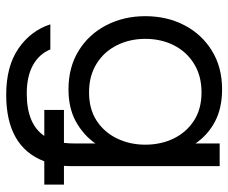

<svg xmlns="http://www.w3.org/2000/svg" viewBox="-80 -468 754 635"><g transform="rotate(90 297.5 -151.0)"><path d="M294 206Q200 206 141 165.5Q82 125 61 60H144Q159 97 196 117.5Q233 138 290 138Q391 138 430 80H344V15H453Q455 -1 455 -20V-89Q427 -49 382.5 -24.5Q338 0 276 0Q203 0 148.5 -33.5Q94 -67 64 -125Q34 -183 34 -254Q34 -326 64 -383.5Q94 -441 148.5 -474.5Q203 -508 276 -508Q338 -508 382.5 -484.5Q427 -461 455 -420V-500H530V-15Q530 1 529 15H591V80H514Q466 206 294 206ZM286 -68Q341 -68 379.5 -93Q418 -118 438.5 -160.5Q459 -203 459 -254Q459 -306 438.5 -348Q418 -390 379.5 -415Q341 -440 286 -440Q231 -440 191 -415Q151 -390 130 -348Q109 -306 109 -254Q109 -203 130 -160.5Q151 -118 191 -93Q231 -68 286 -68Z"/></g></svg>

Font: Questrial
Style: Regular
Weight: 400
Designer: Joe Prince, Laura Meseguer
Foundry: Joe Prince, Laura Meseguer
Version: Version 2.000; ttfautohint (v1.8.3)